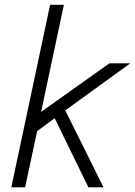

<svg xmlns="http://www.w3.org/2000/svg" viewBox="-20 -802 578 822"><path d="M28.5 0 194.5 -781.5H253.5L156 -323L448.5 -531H538L259.5 -329.5L423 0H358.5L214 -296L139 -240.5L87.5 0Z"/></svg>

Font: Epilogue Light
Style: Italic
Weight: 300
Italic angle: -12°
Designer: Tyler Finck
Foundry: Etcetera Type Co
Version: Version 2.111; ttfautohint (v1.8.3)